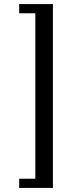

<svg xmlns="http://www.w3.org/2000/svg" viewBox="-20 -754 386 940"><path d="M239 -734V166H74V121H153V-689H74V-734Z"/></svg>

Font: Arima Medium
Style: Regular
Weight: 500
Designer: Joana Correia and Natanael Gama
Foundry: NDISCOVER
Version: Version 1.101;gftools[0.9.23]